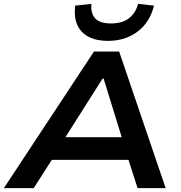

<svg xmlns="http://www.w3.org/2000/svg" viewBox="-40 -971 935 991"><path d="M-20 0 445 -705H575L815 0H670L606 -200L663 -146H186L262 -200L134 0ZM489 -565 277 -230 251 -263H635L598 -231L495 -565ZM517 -760Q457 -760 416.5 -781.5Q376 -803 358.5 -843.5Q341 -884 348 -942L432 -951Q427 -903 451 -876.5Q475 -850 533 -850Q592 -850 626 -877Q660 -904 673 -951L755 -942Q733 -855 669.5 -807.5Q606 -760 517 -760Z"/></svg>

Font: Nunito Sans 7pt SemiExpanded
Style: Bold Italic
Weight: 700
Width: 6
Italic angle: -9°
Designer: Vernon Adams
Foundry: Vernon Adams
Version: Version 3.101;gftools[0.9.27]